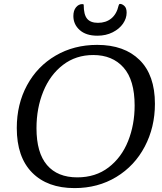

<svg xmlns="http://www.w3.org/2000/svg" viewBox="-20 -949 832 984"><path d="M66 -293Q66 -415 118.5 -512Q171 -609 265 -664Q359 -719 478 -719Q617 -719 695.5 -641.5Q774 -564 774 -417Q774 -297 722 -198Q670 -99 576 -42Q482 15 362 15Q223 15 144.5 -64.5Q66 -144 66 -293ZM670 -408Q670 -539 613 -603Q556 -667 458 -667Q369 -667 303 -616.5Q237 -566 202 -480.5Q167 -395 167 -292Q167 -166 221 -103Q275 -40 376 -40Q470 -40 536.5 -91Q603 -142 636.5 -226Q670 -310 670 -408ZM356 -867Q356 -895 369.5 -911.5Q383 -928 402 -928Q409 -928 409 -924Q409 -874 426.5 -853Q444 -832 482 -832Q523 -832 550.5 -854.5Q578 -877 588 -921Q590 -929 595 -929Q606 -929 617.5 -918.5Q629 -908 629 -884Q629 -855 610.5 -828Q592 -801 557.5 -783.5Q523 -766 479 -766Q421 -766 388.5 -795Q356 -824 356 -867Z"/></svg>

Font: Charmonman
Style: Bold
Weight: 700
Designer: Ekaluck Peanpanawate
Foundry: Cadson Demak Co.,Ltd.
Version: Version 1.000; ttfautohint (v1.6)